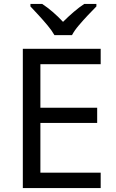

<svg xmlns="http://www.w3.org/2000/svg" viewBox="-20 -964 596 984"><path d="M496 0H97V-714H496V-635H187V-412H478V-334H187V-79H496ZM259 -784Q246 -807 224 -833.5Q202 -860 178 -886Q154 -912 136 -931V-944H196Q222 -927 250 -903Q278 -879 303 -852Q330 -879 358 -903Q386 -927 412 -944H474V-931Q455 -912 430.5 -886Q406 -860 383.5 -833.5Q361 -807 349 -784Z"/></svg>

Font: Noto Sans Kannada
Style: Regular
Weight: 400
Designer: Jelle Bosma - Monotype Design Team
Foundry: Monotype Imaging Inc.
Version: Version 2.003